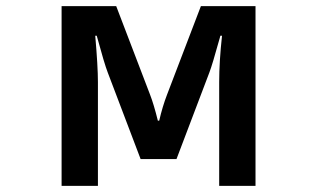

<svg xmlns="http://www.w3.org/2000/svg" viewBox="-20 -585 1040 630"><path d="M182.1 -564.9H361.3L472.2 -274.9Q484.4 -243.7 498 -189H502.4Q513.2 -235.8 528.3 -274.9L639.2 -564.9H818.4V24.9H699.2V-315.9Q699.2 -382.8 708.5 -467.8H703.1L700.7 -459Q676.3 -371.1 667 -347.2L559.1 -63H441.4L333.5 -347.2Q322.8 -374.5 297.4 -467.8H292.5Q301.3 -366.7 301.3 -315.9V24.9H182.1Z"/></svg>

Font: BIZ UDPGothic
Style: Bold
Weight: 700
Designer: TypeBank Co., Ltd.
Foundry: Morisawa Inc.
Version: Version 1.051